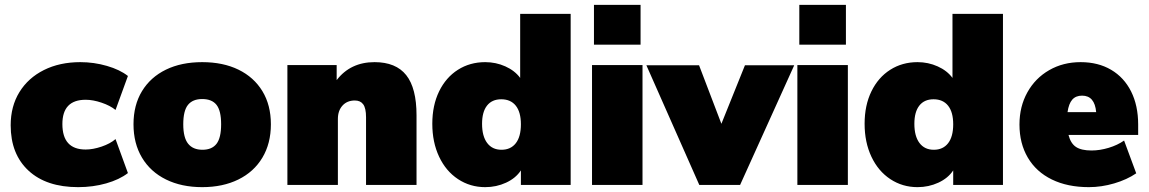

<svg xmlns="http://www.w3.org/2000/svg" viewBox="-20 -762 4733 791"><path d="M24 -246Q24 -324 60 -382.5Q96 -441 161 -473.5Q226 -506 311 -506Q367 -506 420.5 -490.5Q474 -475 507 -449L456 -309Q434 -327 398.5 -339Q363 -351 333 -351Q237 -351 237 -251Q237 -146 333 -146Q363 -146 398.5 -158Q434 -170 456 -189L507 -49Q472 -22 417.5 -6.5Q363 9 302 9Q171 9 97.5 -59Q24 -127 24 -246Z M530 -250Q530 -329 565 -386.5Q600 -444 663.5 -475Q727 -506 813 -506Q899 -506 962.5 -475Q1026 -444 1061 -386.5Q1096 -329 1096 -250Q1096 -171 1061 -112.5Q1026 -54 962 -22.5Q898 9 813 9Q728 9 664 -22.5Q600 -54 565 -112.5Q530 -171 530 -250ZM891 -250Q891 -306 872 -330Q853 -354 813 -354Q774 -354 754.5 -330Q735 -306 735 -250Q735 -195 755 -170Q775 -145 814 -145Q853 -145 872 -169.5Q891 -194 891 -250Z M1696 -287V0H1488V-279Q1488 -316 1476.5 -332Q1465 -348 1442 -348Q1410 -348 1391 -327Q1372 -306 1372 -272V0H1164V-494H1367V-432Q1424 -506 1523 -506Q1611 -506 1653.5 -452.5Q1696 -399 1696 -287Z M2331 -705V0H2126V-60Q2105 -28 2065 -9.5Q2025 9 1979 9Q1917 9 1867 -24Q1817 -57 1789 -116.5Q1761 -176 1761 -252Q1761 -328 1789 -385.5Q1817 -443 1866.5 -474.5Q1916 -506 1979 -506Q2023 -506 2062 -488.5Q2101 -471 2123 -441V-705ZM2126 -250Q2126 -300 2105 -326.5Q2084 -353 2045 -353Q2007 -353 1986.5 -327Q1966 -301 1966 -252Q1966 -201 1987 -173Q2008 -145 2046 -145Q2084 -145 2105 -172Q2126 -199 2126 -250Z M2419 -494H2627V0H2419ZM2619 -742V-578H2427V-742Z M3252 -493 3029 0H2861L2643 -493H2860L2952 -252L3049 -493Z M3265 -494H3473V0H3265ZM3465 -742V-578H3273V-742Z M4112 -705V0H3907V-60Q3886 -28 3846 -9.5Q3806 9 3760 9Q3698 9 3648 -24Q3598 -57 3570 -116.5Q3542 -176 3542 -252Q3542 -328 3570 -385.5Q3598 -443 3647.5 -474.5Q3697 -506 3760 -506Q3804 -506 3843 -488.5Q3882 -471 3904 -441V-705ZM3907 -250Q3907 -300 3886 -326.5Q3865 -353 3826 -353Q3788 -353 3767.5 -327Q3747 -301 3747 -252Q3747 -201 3768 -173Q3789 -145 3827 -145Q3865 -145 3886 -172Q3907 -199 3907 -250Z M4669 -206H4382Q4391 -171 4413 -156.5Q4435 -142 4477 -142Q4511 -142 4547.5 -153Q4584 -164 4611 -183L4661 -48Q4623 -22 4570.5 -6.5Q4518 9 4466 9Q4378 9 4313.5 -22.5Q4249 -54 4214.5 -112.5Q4180 -171 4180 -249Q4180 -323 4212.5 -381.5Q4245 -440 4302.5 -473Q4360 -506 4432 -506Q4504 -506 4557.5 -474.5Q4611 -443 4640 -385Q4669 -327 4669 -249ZM4378 -300H4496Q4490 -368 4438 -368Q4412 -368 4397.5 -351.5Q4383 -335 4378 -300Z"/></svg>

Font: Nunito Sans Heavy
Style: Regular
Weight: 400
Designer: Vernon Adams
Foundry: Vernon Adams
Version: Version 2.500